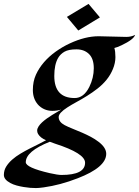

<svg xmlns="http://www.w3.org/2000/svg" viewBox="-72 -663 710 980"><path d="M431.2 -478 572.8 -474.6Q597.2 -474.6 617.7 -484.9Q610.4 -461.4 548.8 -432.1Q526.4 -421.4 511.7 -418Q517.1 -400.9 517.1 -371.3Q517.1 -341.8 504.6 -311.3Q492.2 -280.8 471.9 -255.9Q451.7 -231 425.5 -210.7Q399.4 -190.4 372.3 -173.6Q345.2 -156.7 319.1 -142.6Q293 -128.4 272.5 -115.2Q227.5 -86.4 227.5 -65.9Q227.5 -40.5 257.8 -24.4Q274.4 -15.6 300 -5.4Q325.7 4.9 347.7 14.4Q369.6 23.9 391.4 35.4Q413.1 46.9 430.7 60.5Q470.2 90.3 470.2 122.1Q470.2 190.9 324.2 247.1Q235.4 281.7 150.4 293.5Q125.5 296.9 111.6 296.9Q97.7 296.9 82 295.7Q66.4 294.4 48.6 291.5Q30.8 288.6 12.7 283.7Q-5.4 278.8 -19.5 271Q-52.2 253.4 -52.2 230Q-52.2 206.5 -40.5 187.5Q-28.8 168.5 -10 151.9Q8.8 135.3 32.7 121.1Q56.6 106.9 80.6 94.7Q104.5 82.5 126.2 72Q147.9 61.5 163.1 52.7Q134.3 41 122.1 20.5Q117.7 12.7 117.7 3.2Q117.7 -6.3 124.5 -17.1Q131.3 -27.8 142.3 -38.1Q153.3 -48.3 167 -58.1Q180.7 -67.9 194.3 -76.2Q208 -84.5 220.2 -91.6Q232.4 -98.6 240.2 -103.5Q217.8 -97.2 195.1 -97.2Q172.4 -97.2 153.3 -106Q134.3 -114.7 121.1 -129.9Q95.7 -159.7 95.7 -203.4Q95.7 -247.1 111.3 -281.5Q127 -315.9 152.8 -345.7Q178.7 -375.5 212.9 -399.9Q247.1 -424.3 284.2 -441.4Q362.8 -478 431.2 -478ZM224.6 -367.2Q205.1 -333.5 205.1 -275.4Q205.1 -162.6 309.1 -162.6Q355.5 -162.6 383.8 -219.2Q406.7 -265.6 406.7 -314.5Q406.7 -363.3 382.3 -387.2Q357.9 -411.1 318.1 -411.1Q278.3 -411.1 257.3 -399.2Q236.3 -387.2 224.6 -367.2ZM241.7 230Q362.3 230 362.3 167.5Q362.3 119.6 209 70.3Q191.9 64.5 182.1 60.5Q59.6 109.4 59.6 165Q59.6 192.4 181.6 220.7Q223.1 230 241.7 230ZM438 -574.2 327.6 -507.3 269.5 -576.7 379.9 -643.1Z"/></svg>

Font: Fondamento
Style: Italic
Weight: 400
Italic angle: -12°
Version: Version 1.000